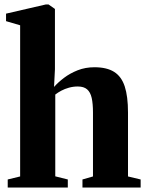

<svg xmlns="http://www.w3.org/2000/svg" viewBox="-20 -838 656 858"><path d="M70 -49.5V-725L7 -743.5V-777L184.5 -818H197L225.5 -798V-528.5L221.5 -449.5Q239.5 -470 266.2 -490.2Q293 -510.5 327.2 -524Q361.5 -537.5 402 -537.5Q457 -537.5 490 -516.8Q523 -496 537.5 -451.5Q552 -407 552 -335.5V-49.5L608.5 -36V0H348.5V-36L395.5 -49.5V-335Q395.5 -374.5 389.8 -400.2Q384 -426 369.2 -438.8Q354.5 -451.5 327.5 -451.5Q307 -451.5 288.2 -446.2Q269.5 -441 254 -432.8Q238.5 -424.5 227 -415.5V-50L283 -36V0H14.5V-36Z"/></svg>

Font: Merriweather 96pt ExtraBold
Style: Regular
Weight: 800
Version: Version 2.100